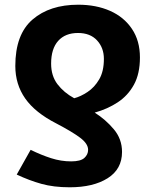

<svg xmlns="http://www.w3.org/2000/svg" viewBox="-20 -576 659 815"><path d="M276 219Q208 219 156 204.5Q104 190 51 165L110 60Q155 82 197 95.5Q239 109 282 109Q322 109 338 94.5Q354 80 354 60Q354 34 320 8.5Q286 -17 219 -52Q129 -98 87 -158Q45 -218 45 -296Q45 -430 118 -493Q191 -556 312 -556Q388 -556 447 -530Q506 -504 540 -453.5Q574 -403 574 -332Q574 -263 548.5 -216.5Q523 -170 479.5 -141.5Q436 -113 382 -98Q428 -69 463 -27.5Q498 14 498 69Q498 142 437 180.5Q376 219 276 219ZM295 -159Q322 -166 351.5 -185.5Q381 -205 401 -239Q421 -273 421 -326Q421 -373 392 -404.5Q363 -436 311 -436Q257 -436 227 -402.5Q197 -369 197 -306Q197 -254 224 -218.5Q251 -183 295 -159Z"/></svg>

Font: Noto IKEA Latin
Style: Bold
Weight: 700
Designer: Monotype Design Team
Foundry: Monotype Imaging Inc.
Version: Version 1.0